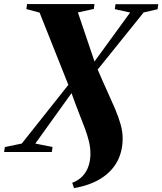

<svg xmlns="http://www.w3.org/2000/svg" viewBox="-44 -764 815 965"><path d="M328 181.5 319 155Q353 141.5 372.8 119.2Q392.5 97 401.5 68.8Q410.5 40.5 410.5 9Q410.5 -22 403.2 -52.5Q396 -83 383 -117.8Q370 -152.5 352.8 -196Q335.5 -239.5 315.5 -296L133.5 -42.5L220 -25L216.5 0H-23.5L-19.5 -25L65.5 -42.5L299.5 -337.5L155 -700.5L88.5 -718.5L92 -743.5H431L427.5 -719L347.5 -701.5L431 -455L610 -701L533 -718L536.5 -743H751.5L748 -717.5L678 -701.5L447 -414.5Q471 -358 493.5 -309Q516 -260 534 -217.8Q552 -175.5 562.2 -138.8Q572.5 -102 572.5 -69Q572.5 -2.5 544.5 48.8Q516.5 100 462.2 133.8Q408 167.5 328 181.5Z"/></svg>

Font: Merriweather 120pt Black
Style: Italic
Weight: 900
Italic angle: -7.8°
Version: Version 2.101